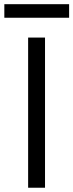

<svg xmlns="http://www.w3.org/2000/svg" viewBox="-34 -879 343 899"><path d="M97.7 -703.1V0H176.8V-703.1ZM-13.7 -795.9H289.6V-859.4H-13.7Z"/></svg>

Font: Faust Sans
Style: Regular
Weight: 400
Designer: Andreas Faust
Version: Version 1.003;Glyphs 3.1.2 (3151)